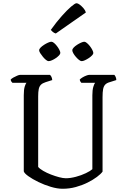

<svg xmlns="http://www.w3.org/2000/svg" viewBox="-20 -1167 777 1187"><path d="M367 0Q334 0 294 -12Q254 -24 217 -42Q180 -60 155 -78Q130 -96 127 -108V-578Q127 -614 133 -632.5Q139 -651 144 -655H57Q54 -658 50.5 -662.5Q47 -667 46 -675Q51 -681 62.5 -687.5Q74 -694 86 -699Q98 -704 103 -704H289Q294 -700 298 -692Q302 -684 303 -672L262 -659Q243 -653 233 -643Q223 -633 219.5 -616Q216 -599 216 -572V-135Q226 -123 247.5 -110.5Q269 -98 295 -88Q321 -78 345.5 -71.5Q370 -65 387 -65Q415 -65 449 -74Q483 -83 511 -96.5Q539 -110 551 -121V-578Q551 -611 557 -630.5Q563 -650 568 -655H483Q480 -658 477 -663Q474 -668 473 -675Q478 -681 489.5 -688Q501 -695 513 -699.5Q525 -704 530 -704H687Q691 -700 695 -691.5Q699 -683 699 -672L658 -659Q640 -654 630.5 -644Q621 -634 617.5 -616Q614 -598 614 -567V-106Q603 -91 579 -73Q555 -55 522 -38.5Q489 -22 449.5 -11Q410 0 367 0ZM485 -789Q478 -789 468.5 -796.5Q459 -804 449 -815.5Q439 -827 433 -838Q427 -849 427 -856Q427 -864 435.5 -873Q444 -882 456.5 -890Q469 -898 481.5 -903.5Q494 -909 501 -909Q508 -909 517.5 -901Q527 -893 536 -881.5Q545 -870 551 -858Q557 -846 557 -839Q557 -833 549 -824.5Q541 -816 529 -808Q517 -800 505 -794.5Q493 -789 485 -789ZM280 -789Q274 -789 264.5 -796.5Q255 -804 245.5 -815.5Q236 -827 229 -838Q222 -849 222 -856Q222 -864 231 -873Q240 -882 252.5 -890Q265 -898 277.5 -903.5Q290 -909 297 -909Q305 -909 314 -901.5Q323 -894 332 -882.5Q341 -871 347 -859Q353 -847 353 -840Q353 -833 345 -824.5Q337 -816 325.5 -808Q314 -800 301.5 -794.5Q289 -789 280 -789ZM325 -960Q314 -963 306 -970Q298 -977 294 -982Q329 -1031 362 -1068Q395 -1105 419.5 -1126Q444 -1147 453 -1147Q461 -1147 472.5 -1138.5Q484 -1130 495.5 -1117Q507 -1104 511 -1090Z"/></svg>

Font: Texturina 12pt Light
Style: Regular
Weight: 300
Designer: Guillermo Torres Carreño
Foundry: Omnibus-Type
Version: Version 1.002